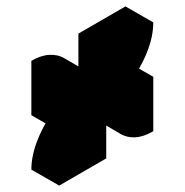

<svg xmlns="http://www.w3.org/2000/svg" viewBox="-20 -950 577 600"><path d="M312 -625V-455L165 -370Q165 -415 185.5 -465.5Q206 -516 239.5 -559Q273 -602 312 -625ZM312 -625 459 -710V-540Q420 -517 386.5 -521.5Q353 -526 332.5 -553Q312 -580 312 -625ZM312 -625 165 -540V-710Q204 -733 237.5 -728.5Q271 -724 291.5 -697Q312 -670 312 -625ZM312 -625V-795L459 -880Q459 -835 438.5 -784.5Q418 -734 384.5 -691Q351 -648 312 -625ZM459 -710 312 -625 225 -675 372 -760ZM312 -625Q312 -591 324 -567.5Q336 -544 356 -532L270 -582Q249 -594 237 -617.5Q225 -641 225 -675ZM459 -880 312 -795 225 -845 372 -930ZM312 -625Q273 -602 239.5 -559Q206 -516 185.5 -465.5Q165 -415 165 -370L78 -420Q78 -465 98.5 -515.5Q119 -566 152.5 -609Q186 -652 225 -675ZM312 -795V-625L225 -675V-845ZM267 -718Q247 -730 220.5 -728.5Q194 -727 165 -710L78 -760Q107 -777 134 -778.5Q161 -780 181 -768ZM165 -710V-540L78 -590V-760Z"/></svg>

Font: Nabla
Style: Regular
Weight: 400
Designer: Arthur Reinders Folmer
Foundry: Typearture
Version: Version 1.002